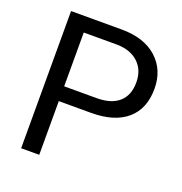

<svg xmlns="http://www.w3.org/2000/svg" viewBox="-128 -823 887 935"><g transform="rotate(20 315.5 -355.5)"><path d="M176.3 -278.3V0H82.5V-710.9H344.7Q461.4 -710.9 527.6 -651.4Q593.8 -591.8 593.8 -493.7Q593.8 -390.1 529.1 -334.2Q464.4 -278.3 343.8 -278.3ZM176.3 -355H344.7Q419.9 -355 460 -390.4Q500 -425.8 500 -492.7Q500 -556.2 460 -594.2Q419.9 -632.3 350.1 -633.8H176.3Z"/></g></svg>

Font: Roboto-ThirdPerson-AD3FC
Style: ThirdPerson-AD3FC
Weight: 400
Designer: Google
Version: Version 2.137; 2017